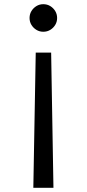

<svg xmlns="http://www.w3.org/2000/svg" viewBox="-20 -635 414 916"><path d="M139 261 150.5 -384H224L235 261ZM186.5 -483.5Q168.5 -483.5 153.8 -492.5Q139 -501.5 130 -516.2Q121 -531 121 -549Q121 -567.5 130 -582.2Q139 -597 153.8 -606Q168.5 -615 186.5 -615Q205 -615 219.8 -606Q234.5 -597 243.5 -582.2Q252.5 -567.5 252.5 -549Q252.5 -531 243.5 -516.2Q234.5 -501.5 219.8 -492.5Q205 -483.5 186.5 -483.5Z"/></svg>

Font: Spartan Thin Medium
Style: Regular
Weight: 500
Version: Version 1.004